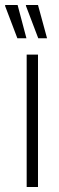

<svg xmlns="http://www.w3.org/2000/svg" viewBox="-44 -743 234 763"><path d="M62 0V-526H107V0ZM108 -591 59 -720V-723H107L143 -591ZM25 -591 -24 -720 -23 -723H26L61 -591Z"/></svg>

Font: Archivo Condensed Thin
Style: Regular
Weight: 250
Width: 3
Designer: Hector Gatti
Foundry: Omnibus-Type
Version: Version 2.001